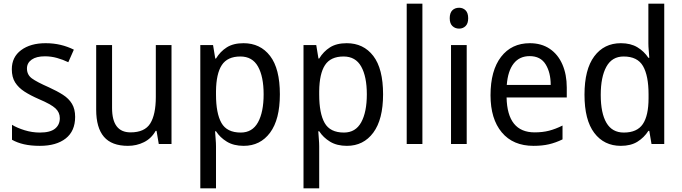

<svg xmlns="http://www.w3.org/2000/svg" viewBox="-20 -780 3695 1040"><path d="M387 -147Q387 -70 336 -30Q285 10 196 10Q147 10 110 1.5Q73 -7 45 -23V-104Q73 -87 113.5 -74.5Q154 -62 196 -62Q252 -62 278 -83Q304 -104 304 -140Q304 -171 280.5 -193Q257 -215 191 -243Q145 -263 112.5 -284Q80 -305 62 -333.5Q44 -362 44 -405Q44 -471 94.5 -508.5Q145 -546 227 -546Q270 -546 308 -537Q346 -528 380 -511L350 -443Q321 -457 289 -466Q257 -475 223 -475Q177 -475 151.5 -457Q126 -439 126 -409Q126 -375 152.5 -355.5Q179 -336 245 -307Q289 -287 321 -266.5Q353 -246 370 -217.5Q387 -189 387 -147Z M909 -536V0H840L828 -71H823Q800 -30 760 -10Q720 10 673 10Q585 10 543 -39Q501 -88 501 -186V-536H587V-195Q587 -63 687 -63Q764 -63 794 -111.5Q824 -160 824 -255V-536Z M1299 -546Q1390 -546 1443 -477Q1496 -408 1496 -269Q1496 -133 1443 -61.5Q1390 10 1300 10Q1246 10 1209 -12.5Q1172 -35 1150 -69H1145Q1146 -51 1148 -28Q1150 -5 1150 13V240H1065V-536H1134L1146 -463H1150Q1173 -501 1208.5 -523.5Q1244 -546 1299 -546ZM1282 -474Q1212 -474 1181.5 -427.5Q1151 -381 1150 -286V-268Q1150 -166 1179.5 -114Q1209 -62 1284 -62Q1347 -62 1377.5 -117.5Q1408 -173 1408 -269Q1408 -365 1377.5 -419.5Q1347 -474 1282 -474Z M1858 -546Q1949 -546 2002 -477Q2055 -408 2055 -269Q2055 -133 2002 -61.5Q1949 10 1859 10Q1805 10 1768 -12.5Q1731 -35 1709 -69H1704Q1705 -51 1707 -28Q1709 -5 1709 13V240H1624V-536H1693L1705 -463H1709Q1732 -501 1767.5 -523.5Q1803 -546 1858 -546ZM1841 -474Q1771 -474 1740.5 -427.5Q1710 -381 1709 -286V-268Q1709 -166 1738.5 -114Q1768 -62 1843 -62Q1906 -62 1936.5 -117.5Q1967 -173 1967 -269Q1967 -365 1936.5 -419.5Q1906 -474 1841 -474Z M2268 0H2183V-760H2268Z M2467 -738Q2488 -738 2502 -724Q2516 -710 2516 -681Q2516 -653 2502 -639Q2488 -625 2467 -625Q2445 -625 2430.5 -639Q2416 -653 2416 -681Q2416 -710 2430 -724Q2444 -738 2467 -738ZM2508 -536V0H2423V-536Z M2850 -546Q2913 -546 2958 -515.5Q3003 -485 3026.5 -430.5Q3050 -376 3050 -306V-252H2724Q2728 -63 2876 -63Q2919 -63 2954 -72Q2989 -81 3027 -100V-25Q2990 -7 2953.5 1.5Q2917 10 2870 10Q2759 10 2698 -63Q2637 -136 2637 -264Q2637 -398 2694 -472Q2751 -546 2850 -546ZM2849 -476Q2794 -476 2762.5 -436Q2731 -396 2725 -320H2963Q2963 -387 2935.5 -431.5Q2908 -476 2849 -476Z M3343 10Q3252 10 3199 -60Q3146 -130 3146 -267Q3146 -404 3199 -475Q3252 -546 3343 -546Q3396 -546 3432.5 -524Q3469 -502 3492 -467H3497Q3496 -484 3494 -506.5Q3492 -529 3492 -545V-760H3578V0H3509L3497 -71H3492Q3469 -35 3433 -12.5Q3397 10 3343 10ZM3359 -62Q3431 -62 3462 -108Q3493 -154 3493 -248V-269Q3493 -370 3463 -422Q3433 -474 3358 -474Q3295 -474 3264.5 -418.5Q3234 -363 3234 -266Q3234 -167 3265 -114.5Q3296 -62 3359 -62Z"/></svg>

Font: Noto Sans Gurmukhi UI SemiCondensed
Style: Regular
Weight: 400
Width: 4
Designer: Jelle Bosma - Monotype Design Team
Foundry: Monotype Imaging Inc.
Version: Version 2.004; ttfautohint (v1.8.4.7-5d5b)